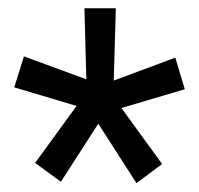

<svg xmlns="http://www.w3.org/2000/svg" viewBox="-20 -731 471 454"><path d="M63 -345.7 161.1 -480.5 13.7 -524.4 36.6 -597.7 184.1 -543.5 179.7 -711.4H253.9L249 -540.5L394.5 -594.7L417 -520L267.1 -475.6L363.3 -343.3L302.7 -297.9L212.4 -438.5L124 -301.3Z"/></svg>

Font: Roboto21382017
Style: Regular
Weight: 400
Designer: Christian Robertson
Foundry: Google
Version: Version 2.138; 2017